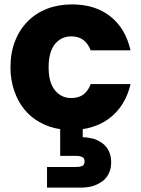

<svg xmlns="http://www.w3.org/2000/svg" viewBox="-20 -586 645 877"><path d="M27.8 -278.8Q27.8 -345.7 48.8 -397.9Q68.4 -450.2 106.9 -488.8Q144.5 -526.4 194.8 -545.9Q246.6 -565.9 308.1 -565.9Q415 -565.9 483.9 -511.2Q553.7 -456.1 576.2 -356H394Q384.3 -383.8 361.8 -402.8Q338.9 -419.9 305.2 -419.9Q260.3 -419.9 231 -384.8Q202.1 -348.6 202.1 -278.8Q202.1 -208.5 231 -173.8Q259.3 -138.2 305.2 -138.2Q339.4 -138.2 361.8 -154.8Q384.3 -172.9 394 -202.1H576.2Q556.6 -116.7 500 -63Q443.4 -9.3 357.9 3.9V41Q379.9 41 403.8 46.9Q423.3 51.8 445.8 66.9Q465.3 80.6 476.1 102.1Q487.8 125 487.8 154.8Q487.8 185.5 476.1 208Q463.9 231.4 444.8 244.1Q423.3 258.3 399.9 265.1Q374.5 271 349.1 271H194.8V176.8H326.2Q344.7 176.8 356 171.9Q366.2 166 366.2 150.9Q366.2 136.2 356 131.8Q345.7 126 326.2 126H254.9V3.9Q205.1 -3.4 163.1 -26.9Q120.6 -49.8 90.8 -86.9Q62 -121.6 44.9 -171.9Q27.8 -220.7 27.8 -278.8Z"/></svg>

Font: PoppinsZ
Style: Bold
Weight: 700
Designer: Ninad Kale (Devanagari), Jonny Pinhorn (Latin)
Foundry: Indian Type Foundry
Version: Version 3.002;FEAKit 1.0